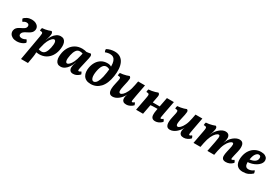

<svg xmlns="http://www.w3.org/2000/svg" viewBox="76 -1958 4970 3446"><g transform="rotate(30 2561.5 -235.0)"><path d="M173.5 9Q122.5 9 85.9 -10.2Q49.4 -29.3 32.7 -60.9Q15.9 -92.4 22 -130.2Q28 -163.7 47.9 -185Q67.9 -206.2 94.6 -220.9Q121.3 -235.5 147.9 -248.1Q174.6 -260.8 193.8 -276.6Q213 -292.5 217.4 -317.2Q221.9 -340.7 208.8 -357.7Q195.7 -374.7 164.4 -374.7Q146.6 -374.7 128.6 -367.8Q110.6 -360.9 94.7 -345.7Q84.1 -354.3 75 -370.1Q66 -385.9 64 -401.7Q87.1 -427.3 127.8 -447.2Q168.5 -467 221 -467Q270.2 -467 305.7 -449Q341.2 -431 358.2 -400.4Q375.1 -369.8 367.1 -331.6Q360.6 -299.5 340.1 -278.5Q319.6 -257.5 293.1 -242.9Q266.6 -228.2 240.1 -214.9Q213.6 -201.5 193.7 -185.2Q173.7 -168.9 167.8 -144.6Q161.4 -117.3 177.8 -100.8Q194.1 -84.3 226.2 -84.3Q246.2 -84.3 268.2 -90.9Q290.3 -97.5 309.2 -111.4Q320.3 -104.2 329.4 -88.2Q338.4 -72.2 340.4 -55.3Q322.9 -35.9 296 -21.2Q269 -6.5 237.6 1.3Q206.1 9 173.5 9Z M403.3 244 494.7 -275.4Q502.1 -316.7 501.6 -336.2Q501.1 -355.6 487.9 -361.7Q474.6 -367.7 442.6 -367.7Q442.6 -382.4 444.7 -397.6Q446.7 -412.8 452.3 -425Q481.4 -426.5 512.8 -432.2Q544.3 -438 574.2 -446.9Q604.1 -455.9 628 -466Q645.1 -454.8 650.6 -438.8Q656.1 -422.7 651.6 -396.3Q649.2 -379.4 644.1 -358.3Q639.1 -337.3 632.9 -316.2Q626.6 -295.1 620.2 -278.2L609.2 -245L575.5 -23.4Q582.1 2.6 579.5 41Q576.9 79.4 565.3 143.2L547.6 244ZM540.7 -8.1 584.3 -68.4Q597.2 -62 616.7 -58.2Q636.3 -54.5 652.1 -54.5Q702.1 -54.5 729.5 -96.3Q756.9 -138 770.4 -202.1Q786.8 -279.8 779.3 -319.6Q771.9 -359.3 744.5 -359.3Q727.5 -359.3 701.2 -334.6Q674.9 -309.9 648.9 -257.7Q622.9 -205.5 605.5 -122.5L586.5 -42.5L548.9 -49.5L597.6 -267.2H617.9Q639.5 -327.6 670.2 -372.8Q700.9 -417.9 739.1 -442.7Q777.3 -467.5 820.9 -467.5Q860.5 -467.5 885 -449.5Q909.5 -431.5 921.1 -399.7Q932.7 -368 932.7 -327.2Q932.7 -286.4 923.8 -240.8Q910.3 -171.1 873.4 -114.5Q836.5 -57.9 777.4 -24.7Q718.2 8.5 637 8.5Q609 8.5 583.8 3.7Q558.5 -1 540.7 -8.1Z M1438.3 -467Q1448.5 -460.3 1454.1 -450.2Q1459.6 -440.1 1459.7 -422.7Q1459.8 -405.3 1452.9 -375.2L1405.5 -166.3Q1394 -113.4 1395 -98.2Q1396 -83 1410.4 -83Q1419.8 -83 1429.5 -87.9Q1439.1 -92.8 1453.4 -104.6Q1461.9 -96.1 1469.1 -82.3Q1476.2 -68.5 1478.7 -55.3Q1449.5 -25.3 1415.8 -8.1Q1382.1 9 1341.8 9Q1311.7 9 1294.1 -2.6Q1276.4 -14.3 1268.2 -32.9Q1260.1 -51.6 1260 -73.6Q1259.8 -95.6 1264.3 -116.2Q1267.2 -128.8 1271.6 -142.7Q1276 -156.6 1281.7 -171.3Q1287.4 -186 1293 -199.8L1326.4 -368.5L1287.6 -451.7Q1330.2 -451.3 1368.1 -454.8Q1405.9 -458.3 1438.3 -467ZM1363.7 -450.3 1320.1 -390.1Q1307.2 -396.5 1287.6 -400.2Q1268.1 -404 1252.3 -404Q1202.8 -404 1175.1 -362.5Q1147.4 -321 1134 -256.4Q1117.6 -179.2 1125 -139.2Q1132.5 -99.2 1159.9 -99.2Q1177.4 -99.2 1203.4 -123.9Q1229.4 -148.6 1255.5 -201.3Q1281.5 -254 1298.9 -336L1317.9 -416L1355.5 -409L1306.8 -191.3H1286.5Q1265.4 -131.4 1234.4 -86Q1203.5 -40.6 1165.5 -15.8Q1127.6 9 1083.5 9Q1043.9 9 1019.4 -9Q994.8 -27 983.3 -58.8Q971.7 -90.5 971.7 -131.5Q971.7 -172.6 980.6 -217.7Q995 -287.9 1031.5 -344.2Q1067.9 -400.6 1127.3 -433.8Q1186.7 -467 1267.4 -467Q1295.9 -467 1320.9 -462.2Q1345.9 -457.4 1363.7 -450.3Z M1708.7 8.5Q1650.1 8.5 1612.6 -11.1Q1575.1 -30.7 1555.1 -64.4Q1535 -98 1530.8 -141.4Q1526.6 -184.9 1535 -231.5Q1547.4 -299.8 1580.4 -352.8Q1613.3 -405.8 1665.8 -436.4Q1718.2 -467 1789.3 -467Q1818.3 -467 1838.5 -460.8Q1858.8 -454.7 1877.3 -440.3L1874.2 -380.5Q1859.8 -392.7 1839.3 -399.1Q1818.9 -405.4 1801.2 -405.4Q1757.5 -405.4 1729.1 -365.4Q1700.7 -325.4 1685.3 -245.8Q1668.8 -156 1683.1 -105.8Q1697.5 -55.7 1733.7 -55.7Q1755.5 -55.7 1778.6 -77.4Q1801.7 -99 1822.9 -154.7Q1844.1 -210.3 1858.9 -311.7Q1884 -474.9 1856.8 -554Q1829.5 -633.1 1745.2 -633.1Q1721.1 -633.1 1694.8 -627.5Q1668.5 -622 1647.5 -612.5Q1638.9 -626.3 1635.9 -640Q1632.9 -653.8 1633.4 -671.6Q1668.9 -692.6 1711.8 -703.3Q1754.7 -714 1795.9 -714Q1866.6 -714 1913 -683.9Q1959.4 -653.8 1984 -600.8Q2008.7 -547.7 2013.5 -477.8Q2018.3 -407.8 2005.8 -327.6Q1979.9 -158.7 1901.2 -75.1Q1822.5 8.5 1708.7 8.5Z M2158.5 9Q2127.1 9 2108 -6Q2088.9 -21 2081 -49.7Q2073 -78.5 2075.9 -119.7Q2078.8 -161 2090.9 -213Q2104.3 -269.3 2110 -301Q2115.7 -332.7 2112.2 -346.9Q2108.7 -361.2 2095.2 -365.2Q2081.6 -369.2 2056.1 -369.7Q2055.6 -382.9 2057.7 -398.4Q2059.7 -413.8 2065.3 -426Q2093.4 -427.5 2126.4 -433.2Q2159.4 -438.9 2190.9 -447.9Q2222.4 -456.9 2245.3 -467Q2258.4 -459 2264.9 -449.7Q2271.5 -440.4 2271.3 -420Q2271.1 -399.6 2263.2 -360.2Q2255.3 -320.8 2239.5 -253Q2227.5 -199.3 2225.5 -167.7Q2223.5 -136.1 2232 -122.5Q2240.5 -108.9 2256.5 -108.9Q2276.5 -108.9 2305.6 -136Q2334.7 -163.2 2363.5 -221.3Q2392.3 -279.5 2409.3 -372.5L2425.6 -458H2567.7L2520.8 -207.4Q2510 -150.4 2506.5 -123.7Q2503.1 -96.9 2506.6 -89.4Q2510.1 -81.9 2519.5 -81.9Q2533.9 -81.9 2558.6 -104.6Q2567.7 -97 2574.8 -83Q2581.9 -69 2583.9 -55.3Q2555.7 -25.8 2518.9 -8.4Q2482.2 9 2446.3 9Q2404.8 9 2383.6 -6.8Q2362.3 -22.6 2357.3 -48.4Q2352.2 -74.2 2358.2 -105.6Q2360.2 -117.1 2364.2 -129.1Q2368.2 -141.1 2374.2 -153.6H2372.7Q2357.1 -121.3 2334.2 -92.2Q2311.3 -63.2 2283.2 -40.2Q2255 -17.3 2223.6 -4.1Q2192.2 9 2158.5 9Z M3046.6 9Q3002.9 9 2981.8 -11.8Q2960.7 -32.6 2958.2 -72.2Q2955.7 -111.8 2966.2 -167.5L3022.1 -458H3166.4L3113.6 -181.1Q3105.2 -136.2 3102.5 -114.9Q3099.7 -93.6 3103 -88Q3106.3 -82.5 3114.3 -82.5Q3122.1 -82.5 3133.9 -88.9Q3145.7 -95.2 3156.2 -104.6Q3165.7 -96.6 3172.9 -82.8Q3180 -69 3181.5 -54.9Q3148.5 -21.9 3113.7 -6.5Q3078.8 9 3046.6 9ZM2647.3 0 2699.2 -275.9Q2707.1 -317.1 2706.6 -336.8Q2706.1 -356.6 2692.9 -362.6Q2679.6 -368.7 2647.6 -368.7Q2647.6 -383.3 2649.7 -398.8Q2651.7 -414.3 2657.3 -426Q2686.4 -427.5 2719.9 -433.2Q2753.5 -438.9 2785.4 -447.9Q2817.4 -456.9 2841.3 -467Q2859.4 -459.4 2865.5 -442.9Q2871.5 -426.3 2867.6 -402L2791.6 0ZM2815.4 -198.7 2826 -263.4H2993.7L2984.5 -205.8Q2959 -205.8 2928.4 -205.3Q2897.9 -204.8 2868.4 -203.3Q2838.9 -201.7 2815.4 -198.7Z M3347.5 9Q3316.1 9 3297 -6Q3277.9 -21 3270 -49.7Q3262 -78.5 3264.9 -119.7Q3267.8 -161 3279.9 -213Q3293.3 -269.3 3299 -301Q3304.7 -332.7 3301.2 -346.9Q3297.7 -361.2 3284.2 -365.2Q3270.6 -369.2 3245.1 -369.7Q3244.6 -382.9 3246.7 -398.4Q3248.7 -413.8 3254.3 -426Q3282.4 -427.5 3315.4 -433.2Q3348.4 -438.9 3379.9 -447.9Q3411.4 -456.9 3434.3 -467Q3447.4 -459 3453.9 -449.7Q3460.5 -440.4 3460.3 -420Q3460.1 -399.6 3452.2 -360.2Q3444.3 -320.8 3428.5 -253Q3416.5 -199.3 3414.5 -167.7Q3412.5 -136.1 3421 -122.5Q3429.5 -108.9 3445.5 -108.9Q3465.5 -108.9 3494.6 -136Q3523.7 -163.2 3552.5 -221.3Q3581.3 -279.5 3598.3 -372.5L3614.6 -458H3756.7L3709.8 -207.4Q3699 -150.4 3695.5 -123.7Q3692.1 -96.9 3695.6 -89.4Q3699.1 -81.9 3708.5 -81.9Q3722.9 -81.9 3747.6 -104.6Q3756.7 -97 3763.8 -83Q3770.9 -69 3772.9 -55.3Q3744.7 -25.8 3707.9 -8.4Q3671.2 9 3635.3 9Q3593.8 9 3572.6 -6.8Q3551.3 -22.6 3546.3 -48.4Q3541.2 -74.2 3547.2 -105.6Q3549.2 -117.1 3553.2 -129.1Q3557.2 -141.1 3563.2 -153.6H3561.7Q3546.1 -121.3 3523.2 -92.2Q3500.3 -63.2 3472.2 -40.2Q3444 -17.3 3412.6 -4.1Q3381.2 9 3347.5 9Z M4509.5 9Q4463.4 9 4443.4 -11.2Q4423.3 -31.3 4423 -69.7Q4422.6 -108.1 4435.1 -162.4L4449.1 -223.2Q4466.7 -295.3 4465 -325.3Q4463.4 -355.4 4440.8 -355.4Q4419.4 -355.4 4388.6 -326.6Q4357.8 -297.9 4329 -238.9Q4300.2 -179.9 4282.7 -89.3L4266 0H4124.9L4165.6 -206.7Q4178 -265.8 4180.5 -297.8Q4183 -329.9 4177.3 -342.6Q4171.6 -355.4 4156.5 -355.4Q4134.1 -355.4 4103.5 -326.4Q4072.9 -297.5 4044.6 -238.5Q4016.2 -179.5 3998.2 -88.2L3981.5 0H3837.3L3889.1 -275.9Q3897.1 -317.1 3896.6 -336.8Q3896.1 -356.6 3882.6 -362.6Q3869.1 -368.7 3837.1 -368.7Q3836.6 -382.4 3838.9 -398.1Q3841.2 -413.8 3846.8 -426Q3875.8 -427.5 3909.1 -433.2Q3942.5 -438.9 3974.2 -447.9Q4005.9 -456.9 4029.9 -467Q4048 -458.9 4053.7 -443.6Q4059.5 -428.4 4056.1 -402Q4051.2 -368.4 4041.7 -338.1Q4032.1 -307.7 4015.9 -271.2H4016.9L4035.6 -311Q4049.2 -339.8 4071.3 -367.6Q4093.4 -395.4 4120.5 -417.8Q4147.6 -440.2 4177.6 -453.4Q4207.7 -466.5 4237.3 -466.5Q4267.2 -466.5 4287.5 -454.5Q4307.8 -442.5 4317.5 -418.5Q4327.2 -394.6 4323.9 -358.8Q4322.5 -340.7 4317.8 -318.9Q4313 -297 4303.5 -271.2H4304.5L4320.5 -307.9Q4334.2 -340.3 4357 -368.6Q4379.9 -396.9 4408.4 -419.3Q4437 -441.7 4467.5 -454.4Q4498.1 -467 4527.1 -467Q4590.2 -467 4608.7 -413.5Q4627.2 -360 4604.8 -263.7L4582.1 -169.2Q4572.6 -130.3 4570.4 -111.9Q4568.2 -93.5 4571.4 -88.2Q4574.7 -83 4582.6 -83Q4592.5 -83 4602.1 -87.9Q4611.7 -92.8 4627.1 -104.6Q4636.1 -96.1 4643.3 -82.3Q4650.4 -68.5 4651.9 -54.9Q4619.9 -21.4 4583.8 -6.2Q4547.8 9 4509.5 9Z M4859.6 9Q4803.6 9 4769.4 -11.2Q4735.2 -31.4 4719 -65.7Q4702.7 -100 4701.1 -142Q4699.5 -184.1 4708 -227.8Q4723.5 -304.5 4762.1 -357.9Q4800.7 -411.4 4855.3 -439.2Q4910 -467 4972.7 -467Q5023.7 -467 5055.9 -450.2Q5088 -433.5 5100.9 -405.9Q5113.9 -378.3 5107.4 -345.6Q5101.4 -315.7 5077.5 -287.7Q5053.6 -259.6 5017.1 -237.3Q4980.5 -214.9 4934.4 -201.4Q4888.3 -187.8 4837.5 -186.8L4840.5 -244.7Q4903.3 -247.1 4947.8 -271.6Q4992.4 -296 5000.8 -337.8Q5006.8 -368.8 4996.3 -386.9Q4985.8 -405 4959.3 -405Q4929.4 -405 4900.9 -369.3Q4872.5 -333.7 4859.1 -256.7Q4850.5 -212 4851.3 -171.6Q4852 -131.1 4869.3 -106.2Q4886.6 -81.3 4927.2 -81.3Q4955.9 -81.3 4983.5 -92.7Q5011.1 -104.1 5034 -124.2Q5043.5 -111.9 5048 -98.6Q5052.5 -85.4 5052.9 -67.5Q5014.1 -31.3 4968.5 -11.1Q4922.9 9 4859.6 9Z"/></g></svg>

Font: Vollkorn
Style: Italic
Weight: 400
Italic angle: -11°
Designer: Friedrich Althausen
Foundry: Friedrich Althausen
Version: Version 5.001